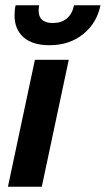

<svg xmlns="http://www.w3.org/2000/svg" viewBox="-20 -706 400 726"><path d="M35 -648Q35 -669 39 -686H128Q126 -672 126 -666Q126 -619 180 -619Q212 -619 232.5 -636Q253 -653 260 -686H360Q346 -618 294 -576.5Q242 -535 167 -535Q103 -535 69 -565Q35 -595 35 -648ZM112 -480H240L138 0H10Z"/></svg>

Font: Prompt Medium
Style: Italic
Weight: 500
Italic angle: -12°
Designer: Katatrad Team
Foundry: CadsonDemak
Version: Version 1.001